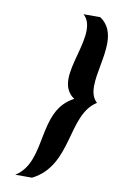

<svg xmlns="http://www.w3.org/2000/svg" viewBox="-82 -746 483 791"><g transform="rotate(10 160.0 -350.0)"><path d="M187 -427C187 -396 197 -368 225 -350C84 -278 159 -75 40 0H110C263 -77 210 -281 320 -350C302 -366 296 -389 296 -416C296 -470 319 -539 319 -599C319 -640 308 -676 272 -700H202C220 -684 226 -662 226 -636C226 -573 187 -490 187 -427Z"/></g></svg>

Font: Pfennig
Style: BoldItalic
Weight: 700
Italic angle: -13°
Version: Version 20100423